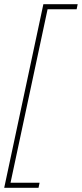

<svg xmlns="http://www.w3.org/2000/svg" viewBox="-37 -734 389 912"><path d="M-17 158 169 -714H332L327 -690H189L13 134H151L146 158Z"/></svg>

Font: Noto Sans Display Condensed Thin
Style: Italic
Weight: 250
Width: 3
Italic angle: -12°
Designer: Monotype Design Team
Foundry: Monotype Imaging Inc.
Version: Version 1.900